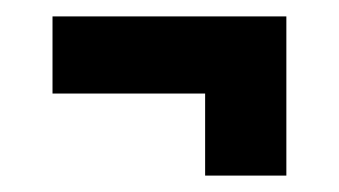

<svg xmlns="http://www.w3.org/2000/svg" viewBox="-20 -375 413 234"><path d="M44 -261V-355H329V-161H230V-261Z"/></svg>

Font: Bricolage Grotesque 12pt Condensed SemiBold
Style: Regular
Weight: 600
Width: 3
Designer: Mathieu Triay
Foundry: Atelier Triay
Version: Version 1.001; ttfautohint (v1.8.4.7-5d5b);gftools[0.9.33.de